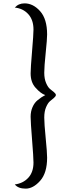

<svg xmlns="http://www.w3.org/2000/svg" viewBox="-20 -887 424 1141"><path d="M260 -682Q260 -654 251.5 -572.5Q243 -491 243 -455Q243 -419 254 -393.5Q265 -368 277.5 -358Q290 -348 301 -339Q312 -330 312 -322.5Q312 -315 301 -305.5Q290 -296 277.5 -286Q265 -276 254 -250.5Q243 -225 243 -188.5Q243 -152 251.5 -66.5Q260 19 260 50Q260 141 218.5 187.5Q177 234 132.5 234Q88 234 68 209Q117 203 148 169.5Q179 136 179 79Q179 48 170.5 -57Q162 -162 162 -193.5Q162 -225 173.5 -251Q185 -277 204 -292Q227 -311 249 -322Q222 -331 191 -366Q162 -398 162 -451Q162 -482 170.5 -582Q179 -682 179 -711Q179 -769 148 -803Q117 -837 68 -842Q90 -867 126 -867Q177 -867 218.5 -820.5Q260 -774 260 -682Z"/></svg>

Font: Laila
Style: Regular
Weight: 400
Designer: Hitesh Malaviya
Foundry: Indian Type Foundry
Version: Version 1.302;PS 1.0;hotconv 1.0.78;makeotf.lib2.5.61930; tt